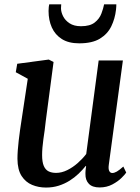

<svg xmlns="http://www.w3.org/2000/svg" viewBox="-20 -834 630 864"><path d="M187 10Q153.5 10 124.5 -2Q95.5 -14 77.2 -42Q59 -70 58.5 -119.5Q58.5 -136.5 60 -157.5Q61.5 -178.5 64.2 -201.8Q67 -225 70.2 -248.5Q73.5 -272 77 -294L105 -479.5L51 -509L57.5 -547L199.5 -566L221 -555L186 -290Q184 -268.5 181 -247.8Q178 -227 175.2 -207.5Q172.5 -188 171 -170Q169.5 -152 169.5 -136.5Q169.5 -105 177 -87.5Q184.5 -70 198.5 -63Q212.5 -56 232.5 -56Q257.5 -56 282.8 -68.5Q308 -81 330 -100.5Q352 -120 368 -141L424 -562H533L469.5 -92Q467 -73 471.8 -64.2Q476.5 -55.5 485 -55.5Q494.5 -55.5 505.8 -62Q517 -68.5 535 -84.5L548 -57.5Q543.5 -50 527.2 -33.8Q511 -17.5 485.5 -4Q460 9.5 428 9.5Q395.5 9.5 379.8 -7Q364 -23.5 364.5 -51Q364.5 -53 364.5 -57Q364.5 -61 365 -66Q365.5 -71 366.2 -76.5Q367 -82 367.5 -86.5L366 -87.5Q351.5 -69.5 333.5 -52.2Q315.5 -35 293.2 -21Q271 -7 244.5 1.5Q218 10 187 10ZM336.5 -639Q289 -639 258.5 -658.2Q228 -677.5 213.2 -710.5Q198.5 -743.5 198.5 -784.5Q198.5 -795 199.5 -802.8Q200.5 -810.5 201.5 -814.5H255.5Q255.5 -810.5 255 -806Q254.5 -801.5 254.5 -796.5Q254.5 -780 263.8 -761.2Q273 -742.5 293 -729.2Q313 -716 344.5 -716Q385 -716 406.2 -732.8Q427.5 -749.5 436.2 -772.8Q445 -796 448.5 -814.5H503.5Q503.5 -810.5 503.2 -804Q503 -797.5 502 -790Q497.5 -750 480.8 -715.5Q464 -681 429.5 -660Q395 -639 336.5 -639Z"/></svg>

Font: Merriweather 20pt Medium
Style: Italic
Weight: 500
Italic angle: -7.8°
Version: Version 2.101